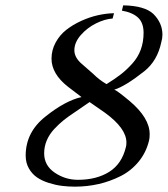

<svg xmlns="http://www.w3.org/2000/svg" viewBox="-20 -696 634 726"><path d="M274.9 -16.1Q344.7 -16.1 392.8 -46.1Q440.9 -76.2 456.1 -140.1Q458 -146 458 -157.2Q458 -210.4 377.9 -269L318.8 -310.1L263.2 -272Q239.3 -256.3 221.2 -241.9Q203.1 -227.5 184.8 -207.8Q166.5 -188 156.7 -164.8Q147 -141.6 147 -116.2Q147 -70.3 186.8 -43.2Q226.6 -16.1 274.9 -16.1ZM440.9 -655.8 445.8 -675.8Q527.3 -674.3 560.1 -643.1Q594.2 -608.9 594.2 -564.9Q594.2 -550.8 589.8 -536.1Q575.2 -466.3 525.9 -426.8Q453.6 -369.6 412.1 -356.9Q420.9 -355 470.2 -314Q545.9 -250 545.9 -189Q545.9 -173.8 543.9 -166Q533.2 -120.1 504.6 -85.2Q476.1 -50.3 436.5 -30.3Q397 -10.3 353.3 -0.2Q309.6 9.8 263.2 9.8Q237.8 9.8 214.1 6.8Q190.4 3.9 164.8 -4.2Q139.2 -12.2 120.4 -24.9Q101.6 -37.6 89.4 -58.8Q77.1 -80.1 77.1 -107.9Q77.1 -197.3 153.8 -256.8Q226.1 -314.5 288.1 -329.1L236.8 -368.2Q174.8 -417 174.8 -474.1Q174.8 -506.3 190.2 -534.9Q205.6 -563.5 230.5 -583Q255.4 -602.5 286.9 -616.9Q318.4 -631.3 350.1 -638.4Q381.8 -645.5 411.1 -646L405.8 -626Q376.5 -624 343.3 -607.7Q310.1 -591.3 285.6 -563.5Q261.2 -535.6 261.2 -505.9Q261.2 -477.1 292 -452.1L332 -417Q355.5 -393.6 382.8 -377.9Q415 -397.9 436.8 -414.8Q458.5 -431.6 480 -455.3Q501.5 -479 512.2 -508.1Q522.9 -537.1 522.9 -571.8Q522.9 -609.9 502 -629.4Q481 -648.9 440.9 -655.8Z"/></svg>

Font: Common Serif
Style: Italic
Weight: 400
Italic angle: -12°
Designer: Philipp H. Poll, Khaled Hosny
Foundry: Stefan Peev, Context Ltd.
Version: Version 1.026